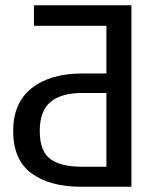

<svg xmlns="http://www.w3.org/2000/svg" viewBox="-20 -709 619 729"><path d="M479 0H287Q169 0 99.5 -51Q30 -102 30 -212Q30 -318 100 -374Q170 -430 293 -430H384V-611H109V-689H479ZM384 -76V-356H292Q213 -356 172 -322Q131 -288 131 -212Q131 -134 171.5 -105Q212 -76 289 -76Z"/></svg>

Font: Fira GO
Style: Regular
Weight: 400
Designer: Carrois Corporate
Foundry: Carrois Corporate GbR
Version: Version 0.300